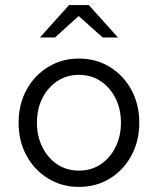

<svg xmlns="http://www.w3.org/2000/svg" viewBox="-20 -726 620 754"><path d="M290 8Q223 8 169 -25Q115 -58 84 -115Q53 -172 53 -244Q53 -316 84 -373Q115 -430 169 -463Q223 -496 290 -496Q358 -496 411.5 -463Q465 -430 496 -373Q527 -316 527 -244Q527 -172 496 -115Q465 -58 411.5 -25Q358 8 290 8ZM290 -56Q338 -56 375 -80.5Q412 -105 433.5 -148Q455 -191 455 -244Q455 -298 433.5 -340.5Q412 -383 375 -407.5Q338 -432 290 -432Q242 -432 205 -407.5Q168 -383 146.5 -340.5Q125 -298 125 -244Q125 -191 146.5 -148Q168 -105 205 -80.5Q242 -56 290 -56ZM383 -579 289 -663 196 -579H137L251 -706H329L443 -579Z"/></svg>

Font: Red Hat Text VF
Style: Regular
Weight: 400
Designer: Pentagram, MCKL
Foundry: Pentagram, MCKL
Version: Version 1.023